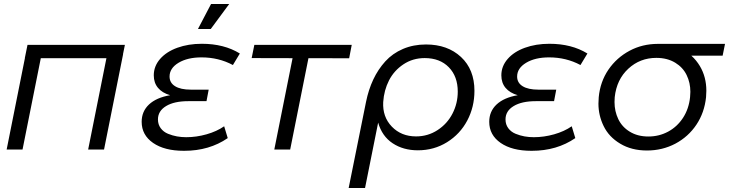

<svg xmlns="http://www.w3.org/2000/svg" viewBox="-20 -753 3680 967"><path d="M105 -460.5 118.5 -527H609L599.5 -480H600L504 0H424L516 -460H185.5L93.5 0H13.5L105.5 -460.5Z M905.5 6.5Q808.5 6.5 751 -33.2Q693.5 -73 693.5 -139.5Q693.5 -192 730.5 -226.8Q767.5 -261.5 837 -273.5Q797 -285 775.8 -310.5Q754.5 -336 754.5 -373.5Q754.5 -419.5 786.2 -456Q818 -492.5 873.2 -512.5Q928.5 -532.5 996.5 -532.5Q1108.5 -532.5 1188 -483.5L1153 -425.5Q1081 -464 995 -464Q924.5 -464 879.2 -436.8Q834 -409.5 834 -367.5Q834 -336 861.8 -318.8Q889.5 -301.5 941 -301.5H1031L1020 -243.5H928Q857.5 -243.5 816.5 -218.8Q775.5 -194 775.5 -151.5Q775.5 -126 789.5 -107.2Q803.5 -88.5 826.2 -79.2Q849 -70 871.5 -66Q894 -62 918 -62Q969 -62 1020.2 -76.5Q1071.5 -91 1109 -117L1127 -57.5Q1034 6.5 908 6.5ZM1041.5 -607H977L1043 -733H1134.5Z M1247.5 -460.5 1261 -527H1751.5L1738.5 -459.5L1533.5 -460L1441.5 0H1361.5L1453.5 -460Z M2084.5 4Q2011 4 1957.5 -31.5Q1904 -67 1884.5 -135.5L1818.5 194H1736L1823.5 -240Q1836 -301.5 1860 -352.5Q1884 -403.5 1920.5 -443.8Q1957 -484 2009.5 -506.5Q2062 -529 2125.5 -529Q2234 -529 2301.8 -466Q2369.5 -403 2369.5 -295.5Q2369.5 -214.5 2333.5 -146.2Q2297.5 -78 2231.8 -37Q2166 4 2084.5 4ZM2075.5 -66Q2135 -66 2183.8 -97.8Q2232.5 -129.5 2259 -181Q2285.5 -232.5 2285.5 -291.5Q2285.5 -368 2240.5 -414.2Q2195.5 -460.5 2119 -460.5Q2059 -460.5 2011.8 -429Q1964.5 -397.5 1939.2 -348Q1914 -298.5 1910 -239Q1906 -164.5 1953.5 -115.2Q2001 -66 2075.5 -66Z M2656 6.5Q2559 6.5 2501.5 -33.2Q2444 -73 2444 -139.5Q2444 -192 2481 -226.8Q2518 -261.5 2587.5 -273.5Q2547.5 -285 2526.2 -310.5Q2505 -336 2505 -373.5Q2505 -419.5 2536.8 -456Q2568.5 -492.5 2623.8 -512.5Q2679 -532.5 2747 -532.5Q2859 -532.5 2938.5 -483.5L2903.5 -425.5Q2831.5 -464 2745.5 -464Q2675 -464 2629.8 -436.8Q2584.5 -409.5 2584.5 -367.5Q2584.5 -336 2612.2 -318.8Q2640 -301.5 2691.5 -301.5H2781.5L2770.5 -243.5H2678.5Q2608 -243.5 2567 -218.8Q2526 -194 2526 -151.5Q2526 -126 2540 -107.2Q2554 -88.5 2576.8 -79.2Q2599.5 -70 2622 -66Q2644.5 -62 2668.5 -62Q2719.5 -62 2770.8 -76.5Q2822 -91 2859.5 -117L2877.5 -57.5Q2784.5 6.5 2658.5 6.5Z M3238.5 5Q3160.5 5 3103.5 -29.5Q3046.5 -63.5 3020 -118.5Q2994 -172 2994 -231Q2994 -246 2995.5 -263.5Q3003 -341.5 3044.2 -402Q3085.5 -462.5 3151 -497.5Q3215.5 -532 3293.5 -532H3631.5L3619.5 -472.5H3462Q3487.5 -449.5 3505 -420Q3537.5 -365.5 3537.5 -296Q3537.5 -280 3536 -263.5Q3528 -186 3487.5 -125.2Q3447 -64.5 3381.5 -29.5Q3316 5 3238.5 5ZM3245.5 -65.5Q3299.5 -65.5 3345 -90Q3390.5 -114.5 3420 -159.5Q3449.5 -205 3455.5 -263.5Q3457 -278 3457 -290.5Q3457 -336.5 3438.2 -375Q3419.5 -413.5 3381 -437Q3341 -461.5 3285.5 -461.5Q3203.5 -461.5 3144.5 -407Q3085.5 -352.5 3076 -263.5Q3075 -246.5 3075 -239Q3075 -192.5 3094 -153Q3113 -113.5 3151.5 -90Q3191 -65.5 3245.5 -65.5Z"/></svg>

Font: Argentum Sans Light
Style: Italic
Weight: 300
Italic angle: -11.3°
Designer: Julieta Ulanovsky (font), Owen Earl (portions from Jones font), Cristiano Sobral (main changes and remaster)
Foundry: Julieta Ulanovsky (font), Owen Earl (portions from Jones font), Cristiano Sobral (main changes and remaster)
Version: Version 3.127